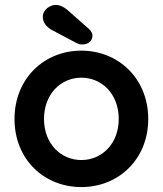

<svg xmlns="http://www.w3.org/2000/svg" viewBox="-20 -751 662 781"><path d="M311 -545C159 -545 39 -431 39 -267C39 -103 159 10 311 10C462 10 583 -103 583 -267C583 -431 462 -545 311 -545ZM311 -100C227 -100 159 -167 159 -267C159 -368 227 -435 311 -435C395 -435 463 -368 463 -267C463 -167 395 -100 311 -100ZM356 -606C356 -615 352 -624 342 -633L256 -709C242 -721 225 -731 207 -731C184 -731 154 -712 154 -682C154 -662 167 -642 191 -629L291 -576C299 -572 307 -570 314 -570C339 -570 356 -584 356 -606Z"/></svg>

Font: Hotpoint
Style: Bold
Weight: 700
Designer: Andrew Paglinawan, Luciano Perondi, Riccardo Olocco
Foundry: CAST Cooperativa Anonima Servizi Tipografici
Version: Version 1.000;PS 2.1;hotconv 16.6.51;makeotf.lib2.5.65220